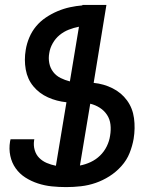

<svg xmlns="http://www.w3.org/2000/svg" viewBox="-20 -755 640 783"><path d="M250 8Q220 8 191 5Q162 2 134.5 -7Q107 -16 83.5 -31Q60 -46 44 -68.5Q28 -91 22 -119.5Q16 -148 21 -178L23 -187H120L119 -182Q116 -162 121.5 -143Q127 -124 140 -111Q153 -98 170.5 -90.5Q188 -83 208 -79L251 -338Q211 -342 175.5 -358Q140 -374 116 -403Q92 -432 85 -471.5Q78 -511 85 -552Q89 -577 99.5 -602Q110 -627 127 -647.5Q144 -668 167 -683.5Q190 -699 215 -709.5Q240 -720 265.5 -725.5Q291 -731 316 -733V-735H414L362 -417Q403 -413 439 -395Q475 -377 498 -345.5Q521 -314 526.5 -273Q532 -232 525 -189Q520 -160 508.5 -131Q497 -102 475 -77.5Q453 -53 426 -36Q399 -19 370 -9Q341 1 310.5 4.5Q280 8 250 8ZM265 -423 302 -646Q281 -642 260.5 -634Q240 -626 223 -612Q206 -598 195 -578.5Q184 -559 181 -539Q177 -518 181 -497.5Q185 -477 197 -461.5Q209 -446 227 -437Q245 -428 265 -423ZM306 -80Q328 -84 349.5 -94Q371 -104 388 -120.5Q405 -137 415.5 -158.5Q426 -180 429 -202Q433 -225 430.5 -247Q428 -269 416.5 -286.5Q405 -304 387 -315.5Q369 -327 348 -332Z"/></svg>

Font: Iosevka Semibold Extended
Style: Italic
Weight: 600
Width: 7
Italic angle: -9°
Monospace: yes
Designer: Belleve Invis
Foundry: Belleve Invis
Version: Version 32.5.0; ttfautohint (v1.8.4)